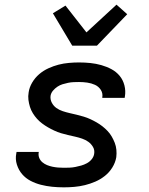

<svg xmlns="http://www.w3.org/2000/svg" viewBox="-20 -796 640 824"><path d="M254 8Q228 8 203.5 5.5Q179 3 155.5 -3Q132 -9 111 -20Q90 -31 75 -48.5Q60 -66 52.5 -89.5Q45 -113 50 -138L51 -144H147L146 -142Q144 -129 148.5 -118Q153 -107 162 -99.5Q171 -92 182 -87.5Q193 -83 205 -80.5Q217 -78 229 -77Q241 -76 254 -76Q266 -76 278.5 -76.5Q291 -77 303.5 -79.5Q316 -82 328.5 -85.5Q341 -89 353 -95.5Q365 -102 373.5 -112.5Q382 -123 384 -135Q387 -152 379 -165.5Q371 -179 359 -187.5Q347 -196 332.5 -201Q318 -206 302.5 -209.5Q287 -213 271.5 -216.5Q256 -220 241.5 -224.5Q227 -229 213 -235.5Q199 -242 186 -249.5Q173 -257 161 -266Q149 -275 139 -286Q129 -297 121 -310Q113 -323 108.5 -337.5Q104 -352 102 -367.5Q100 -383 103 -400Q106 -421 118 -441.5Q130 -462 148 -477.5Q166 -493 188 -503Q210 -513 231.5 -518.5Q253 -524 275.5 -526Q298 -528 319 -528Q344 -528 368 -525.5Q392 -523 415 -516.5Q438 -510 458.5 -499Q479 -488 493.5 -470.5Q508 -453 514 -429.5Q520 -406 516 -382L515 -376H419V-378Q422 -396 412.5 -410.5Q403 -425 387.5 -432Q372 -439 354.5 -441.5Q337 -444 319 -444Q308 -444 296 -443.5Q284 -443 272 -440.5Q260 -438 248.5 -434.5Q237 -431 226.5 -424Q216 -417 207.5 -407Q199 -397 197 -385Q195 -369 202.5 -355Q210 -341 222 -332.5Q234 -324 249 -319Q264 -314 279.5 -310.5Q295 -307 309.5 -303.5Q324 -300 339 -295.5Q354 -291 368 -284.5Q382 -278 395 -270.5Q408 -263 419.5 -254Q431 -245 441.5 -234Q452 -223 459.5 -210Q467 -197 472.5 -183Q478 -169 479.5 -153Q481 -137 479 -121Q475 -98 462 -77Q449 -56 430 -41Q411 -26 389 -16.5Q367 -7 344.5 -1.5Q322 4 299 6Q276 8 254 8ZM290 -600 207 -739 261 -772 351 -657 480 -776 526 -735 396 -600Z"/></svg>

Font: Iosevka Custom Medium Oblique
Style: Regular
Weight: 500
Italic angle: -9°
Designer: Belleve Invis
Foundry: Belleve Invis
Version: Version 27.0.1